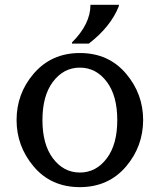

<svg xmlns="http://www.w3.org/2000/svg" viewBox="-20 -767 663 797"><path d="M473.6 -747.1V-742.2Q440.4 -656.7 348.6 -585.9H278.8V-590.8Q355.5 -667 355.5 -747.1ZM423.8 -426.8Q379.4 -486.3 311.5 -486.3Q243.7 -486.3 199.2 -426.8Q156.2 -369.1 156.2 -268.6Q156.2 -168 199.2 -110.4Q243.7 -50.8 311.5 -50.8Q379.4 -50.8 423.8 -110.4Q466.8 -168 466.8 -268.6Q466.8 -369.1 423.8 -426.8ZM311.5 9.8Q191.4 9.8 119.1 -76.7Q48.8 -160.6 48.8 -268.6Q48.8 -377.9 119.1 -460.4Q192.9 -546.9 311.5 -546.9Q431.2 -546.9 503.9 -460.4Q574.2 -377 574.2 -268.6Q573.7 -159.2 503.9 -76.7Q430.7 9.8 311.5 9.8Z"/></svg>

Font: Classica
Style: Book
Weight: 400
Version: Version 1.001